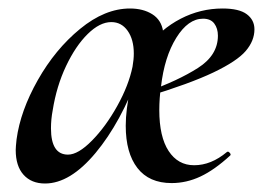

<svg xmlns="http://www.w3.org/2000/svg" viewBox="-20 -419 619 452"><path d="M17 -66Q17 -73 19 -91Q28 -158 69 -230.5Q110 -303 168.5 -351Q227 -399 286 -399Q317 -399 338.5 -385.5Q360 -372 364 -345Q356 -330 338 -300Q327 -282 307 -246Q265 -131 205 -59Q145 13 86 13Q54 13 35.5 -7.5Q17 -28 17 -66ZM292 -262Q295 -279 295 -293Q295 -326 280.5 -346.5Q266 -367 242 -367Q215 -367 186.5 -339Q158 -311 135.5 -263.5Q113 -216 104 -159Q100 -138 100 -117Q100 -55 140 -55Q164 -55 196.5 -88Q229 -121 256 -169.5Q283 -218 292 -262ZM276 -123Q276 -161 287 -211L323 -305Q359 -351 405.5 -375Q452 -399 504 -399Q543 -399 561 -385.5Q579 -372 579 -350Q579 -323 558.5 -299Q538 -275 482.5 -248.5Q427 -222 325 -191L326 -203Q399 -229 446 -259Q493 -289 493 -335Q493 -352 484.5 -363.5Q476 -375 458 -375Q423 -375 395 -330Q367 -285 359 -215Q355 -188 355 -160Q355 -97 377 -63.5Q399 -30 437 -30Q477 -30 514 -61L516 -62Q519 -62 521.5 -58.5Q524 -55 522 -53Q485 -19 452 -3.5Q419 12 384 12Q331 12 303.5 -23.5Q276 -59 276 -123Z"/></svg>

Font: Cormorant Infant SemiBold
Style: Italic
Weight: 600
Italic angle: -10°
Designer: Christian Thalmann (Catharsis Fonts)
Foundry: Catharsis Fonts
Version: Version 4.000